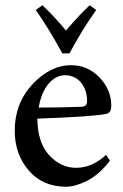

<svg xmlns="http://www.w3.org/2000/svg" viewBox="-20 -698 467 730"><path d="M321 -678 346 -660Q297 -593 244 -495H217Q164 -592 116 -660L141 -678Q185 -637 231 -582Q282 -642 321 -678ZM383 -109 398 -87Q357 -34 312 -11Q266 12 232 12Q142 12 89 -50Q36 -112 36 -201Q36 -305 103 -377Q171 -450 250 -450H251Q313 -450 358 -404Q403 -357 403 -297Q403 -281 398 -274Q393 -266 379 -264Q322 -254 122 -247Q123 -155 167 -108Q211 -60 269 -60Q330 -60 383 -109ZM227 -412Q193 -412 165 -380Q137 -347 127 -289Q206 -289 288 -292Q311 -292 311 -312Q311 -314 311 -315Q311 -354 289 -383Q265 -412 227 -412Z"/></svg>

Font: Shafarik
Style: Regular
Weight: 400
Version: Version 1.001; ttfautohint (v1.8.4.7-5d5b)